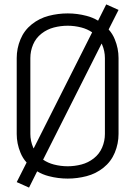

<svg xmlns="http://www.w3.org/2000/svg" viewBox="-20 -804 615 873"><path d="M112 49 56 24 101 -65Q83 -85 73 -110Q56 -151 56 -195V-540Q56 -584 73 -625Q90 -666 124.5 -693.5Q159 -721 201.5 -732Q244 -743 288 -743Q331 -743 373 -732Q401 -725 426 -710L463 -784L519 -759L474 -670Q492 -650 502 -625Q519 -584 519 -540V-195Q519 -151 502 -110Q485 -69 450.5 -41.5Q416 -14 373.5 -3Q331 8 288 8Q244 8 202 -3Q174 -10 149 -25ZM288 -48Q319 -48 350 -56Q381 -64 406.5 -84Q432 -104 444.5 -133.5Q457 -163 457 -195V-540Q457 -572 444 -602L442 -606L176 -78Q198 -63 225 -56Q256 -48 288 -48ZM133 -129 399 -657Q377 -672 350 -679Q319 -687 288 -687Q256 -687 225 -679Q194 -671 168.5 -651Q143 -631 130.5 -601.5Q118 -572 118 -540V-195Q118 -163 131 -133Z"/></svg>

Font: Jozsika Light
Style: Regular
Weight: 300
Monospace: yes
Designer: Belleve Invis
Foundry: Belleve Invis
Version: 2.1.0